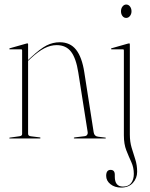

<svg xmlns="http://www.w3.org/2000/svg" viewBox="-20 -626 680 868"><path d="M107 -426V-354.5L118 -365Q162.5 -406.5 191 -420.8Q219.5 -435 250 -435Q297.5 -435 324 -401.2Q350.5 -367.5 361 -300L403.5 -28Q406 -10 423.5 -8L455.5 -4Q458.5 -4 458.5 -2Q458.5 0 455.5 0H317.5Q313.5 0 313.5 -2Q313.5 -4 318.5 -5L360.5 -10Q370.5 -11 374 -16.5Q377.5 -22 376.5 -28L334 -298Q324 -362.5 301.2 -392.2Q278.5 -422 236 -422Q208.5 -422 181 -408Q153.5 -394 120 -363L107 -351V-21Q107 -11.5 119 -10L159 -5Q163 -5 163 -2Q163 0 160 0H24Q22 0 22 -2Q22 -3.5 25 -4L68 -10Q80 -11.5 80 -20V-399Q80 -403 76 -403H24Q22 -403 22 -405Q22 -406.5 25 -408L99 -429Q102 -430 104 -430Q107 -430 107 -426ZM550.5 -545Q540 -545 533.5 -553.8Q527 -562.5 527 -575Q527 -588 534 -596.8Q541 -605.5 550.5 -605.5Q561 -605.5 567.8 -596.5Q574.5 -587.5 574.5 -575Q574.5 -562.5 567.5 -553.8Q560.5 -545 550.5 -545ZM567 -18Q567 15 575.2 42.2Q583.5 69.5 591.8 95.2Q600 121 600 150.5Q600 179.5 580.8 200.8Q561.5 222 527.5 222Q498.5 222 479.2 206.5Q460 191 460 169Q460 142 480 142Q499 142 499 164V173Q499 217.5 536 217.5Q560.5 217.5 572.8 201.8Q585 186 585 160Q585 131.5 573.8 107Q562.5 82.5 551.2 54Q540 25.5 540 -14V-398.5Q540 -403 536 -403H484.5Q482 -403 482 -405Q482 -407.5 485 -408L557 -428.5Q562.5 -430 564 -430Q567 -430 567 -424.5Z"/></svg>

Font: Fraunces 144pt Thin
Style: Regular
Weight: 100
Version: Version 1.000;[f99f86859]